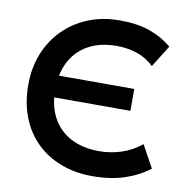

<svg xmlns="http://www.w3.org/2000/svg" viewBox="-81 -793 860 886"><g transform="rotate(10 349.0 -350.0)"><path d="M409 15Q327.5 15 260.5 -10.8Q193.5 -36.5 145.2 -84.2Q97 -132 71 -199.2Q45 -266.5 45 -349Q45 -429.5 71.8 -496.2Q98.5 -563 147.8 -612.2Q197 -661.5 263.8 -688.2Q330.5 -715 410.5 -715Q493 -715 551.5 -694.2Q610 -673.5 655.5 -635.5L591.5 -533Q559 -565 514.2 -580.8Q469.5 -596.5 415.5 -596.5Q358.5 -596.5 313.2 -579.5Q268 -562.5 236.2 -530.2Q204.5 -498 187.8 -452.8Q171 -407.5 171 -350.5Q171 -273 201 -217.8Q231 -162.5 287 -133.2Q343 -104 420 -104Q472 -104 522.2 -120Q572.5 -136 616.5 -171.5L674 -67Q624 -28 558.2 -6.5Q492.5 15 409 15ZM138 -312.5V-415H530V-312.5Z"/></g></svg>

Font: Geologica Cursive Medium
Style: Regular
Weight: 500
Designer: Sindre Bremnes, Frode Helland
Foundry: Monokrom Skriftforlag AS
Version: Version 1.010;gftools[0.9.28]